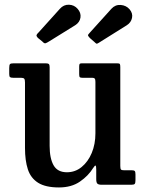

<svg xmlns="http://www.w3.org/2000/svg" viewBox="-20 -791 622 822"><path d="M87 -157.5V-438Q87 -450.5 83.5 -454.2Q80 -458 69.5 -458H36.5Q26.5 -458 23 -460.8Q19.5 -463.5 19.5 -474V-499.5Q19.5 -513 22.8 -516.5Q26 -520 39.5 -520H174.5Q185.5 -520 189 -516.8Q192.5 -513.5 192.5 -503.5V-166.5Q192.5 -113 209.5 -83.2Q226.5 -53.5 266.5 -53.5Q302 -53.5 329.5 -76Q357 -98.5 372.8 -136.2Q388.5 -174 388.5 -220V-440.5Q388.5 -451 385.5 -454.5Q382.5 -458 375 -458H332.5Q324.5 -458 321.8 -460.5Q319 -463 319 -473.5V-506Q319 -515 321.2 -517.5Q323.5 -520 331.5 -520H480.5Q491 -520 493 -517Q495 -514 495 -503.5V-80.5Q495 -68 498.2 -65Q501.5 -62 512 -62H545Q553.5 -62 556.8 -58.8Q560 -55.5 560 -44.5V-20Q560 -8 557 -4Q554 0 542.5 0H415.5Q402.5 0 397.2 -4.5Q392 -9 392 -24V-64.5Q392 -79 389.5 -81.8Q387 -84.5 379 -72Q358.5 -38.5 322.2 -13.5Q286 11.5 232.5 11.5Q175 11.5 143.2 -8.5Q111.5 -28.5 99.2 -66.2Q87 -104 87 -157.5ZM161 -613.5 142.5 -628.5Q135 -636.5 136.5 -641Q138 -645.5 145.5 -652.5L236.5 -753.5Q252.5 -771.5 275.2 -770.8Q298 -770 312.5 -753Q327.5 -736 324.5 -715.8Q321.5 -695.5 302 -683L191.5 -614.5Q180.5 -607.5 175 -605.8Q169.5 -604 161 -613.5ZM384.5 -611 365 -628Q357.5 -636 356.8 -639.2Q356 -642.5 363.5 -650L457 -753.5Q473.5 -771.5 496.8 -769.8Q520 -768 534.5 -751.5Q549.5 -734 545.2 -714.2Q541 -694.5 523 -683L402.5 -607.5Q395.5 -603 392.8 -604.2Q390 -605.5 384.5 -611Z"/></svg>

Font: Besley* Narrow Medium
Style: Regular
Weight: 500
Width: 4
Designer: Owen Earl
Foundry: indestructible type*
Version: Version 3.000; ttfautohint (v1.8.3)